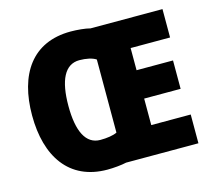

<svg xmlns="http://www.w3.org/2000/svg" viewBox="-105 -851 1090 987"><g transform="rotate(-15 440.5 -357.5)"><path d="M350 -725C144 -725 47 -577 47 -359C47 -141 146 10 350 10C382 10 426 6 451 0H836V-153H626V-294H820V-445H626V-563H836V-714H453C428 -721 383 -725 350 -725ZM355 -571C390 -571 424 -564 443 -551V-162C423 -152 389 -147 354 -147C277 -147 240 -223 240 -358C240 -494 277 -571 355 -571Z"/></g></svg>

Font: Noto Sans Devanagari UI SemiCondensed Black
Style: Regular
Weight: 900
Width: 4
Designer: Jelle Bosma - Monotype Design Team
Foundry: Monotype Imaging Inc.
Version: Version 2.004